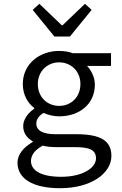

<svg xmlns="http://www.w3.org/2000/svg" viewBox="-20 -766 640 1010"><path d="M296 224C461 224 566 145 566 54C566 -28 506 -60 381 -60H272C208 -60 171 -78 171 -116C171 -139 185 -157 209 -172C236 -160 266 -154 291 -154C396 -154 479 -217 479 -321C479 -360 460 -396 438 -419H564V-486H363C342 -494 319 -498 291 -498C188 -498 100 -430 100 -324C100 -266 127 -223 160 -198V-194C123 -169 102 -134 102 -103C102 -62 126 -37 152 -23V-19C100 11 72 50 72 89C72 175 154 224 296 224ZM291 -209C230 -209 179 -254 179 -324C179 -392 230 -438 291 -438C353 -438 403 -392 403 -324C403 -254 353 -209 291 -209ZM302 164C198 164 143 132 143 81C143 53 159 25 205 0C226 6 251 8 279 8H374C448 8 485 21 485 67C485 117 415 164 302 164ZM266 -574H348L462 -714L427 -746L309 -633H305L187 -746L152 -714Z"/></svg>

Font: Hasklig
Style: Regular
Weight: 400
Monospace: yes
Designer: Paul D. Hunt, Teo Tuominen
Foundry: Adobe Systems Incorporated
Version: Version 2.030;PS 1.0;hotconv 16.6.51;makeotf.lib2.5.65220